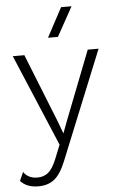

<svg xmlns="http://www.w3.org/2000/svg" viewBox="-62 -784 634 1041"><g transform="rotate(-5 254.5 -263.5)"><path d="M254 91Q226 160 191.5 187.5Q157 215 104 215Q41 215 7 177L28 130Q52 167 104 167Q138 167 162 147.5Q186 128 207 77L238 0L27 -500H90L238 -129L264 -59L293 -136L435 -500H494ZM226 -583 311 -742H368L280 -583Z"/></g></svg>

Font: Human Sans Light
Style: Regular
Weight: 300
Designer: Tim Radville
Foundry: Continuum
Version: Version 1.000;FEAKit 1.0